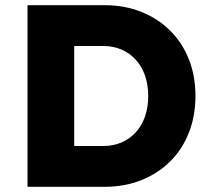

<svg xmlns="http://www.w3.org/2000/svg" viewBox="-20 -720 816 740"><path d="M86 0V-700H382.7Q460.3 -700 524.5 -674.3Q588.7 -648.7 635.7 -602Q682.7 -555.3 708 -491.3Q733.3 -427.3 733.3 -350Q733.3 -273.3 708 -208.8Q682.7 -144.3 635.8 -97.8Q589 -51.3 524.7 -25.7Q460.3 0 382.7 0ZM266 -119.7 240.3 -157.3H377.7Q417.3 -157.3 449.2 -171.3Q481 -185.3 503.8 -210.5Q526.7 -235.7 539 -271.3Q551.3 -307 551.3 -350Q551.3 -393 539 -428.5Q526.7 -464 503.7 -489.3Q480.7 -514.7 449 -528.7Q417.3 -542.7 377.7 -542.7H237.3L266 -578.3Z"/></svg>

Font: Lexend Medium
Style: Regular
Weight: 500
Designer: Bonnie Shaver-Troup, Thomas Jockin
Foundry: Lexend
Version: Version 1.005